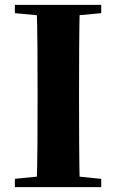

<svg xmlns="http://www.w3.org/2000/svg" viewBox="-20 -767 477 787"><path d="M41 0V-34L202 -50H233L395 -34V0ZM130 0Q133 -86 133.5 -174Q134 -262 134 -351V-395Q134 -484 133.5 -571.5Q133 -659 130 -747H307Q305 -661 304.5 -572.5Q304 -484 304 -395V-352Q304 -264 304.5 -176Q305 -88 307 0ZM41 -713V-747H395V-713L233 -698H202Z"/></svg>

Font: Noto Serif JP ExtraLight Black
Style: Regular
Weight: 900
Version: Version 2.003-H1;hotconv 1.1.1;makeotfexe 2.6.0